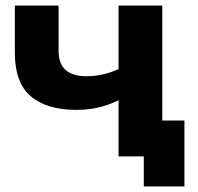

<svg xmlns="http://www.w3.org/2000/svg" viewBox="-20 -558 707 685"><path d="M414 -206Q381 -188 341 -177Q301 -166 253 -166Q147 -166 90 -214.5Q33 -263 33 -369V-538H189V-379Q189 -329 215 -307.5Q241 -286 288 -286Q322 -286 353.5 -294Q385 -302 414 -317ZM403 0V-538H559V0ZM493 107V-36L528 0H404V-128H638V107Z"/></svg>

Font: MOST Montserrat
Style: Bold
Weight: 700
Designer: Julieta Ulanovsky
Foundry: Julieta Ulanovsky
Version: Version 8.000;March 11, 2024;FontCreator 15.0.0.2926 64-bit